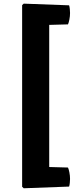

<svg xmlns="http://www.w3.org/2000/svg" viewBox="-20 -796 428 1028"><path d="M98.5 -768.5 243.5 -718.5V166.5L98.5 204ZM107 212 98.5 204 110 94.5 344 101Q348 109.5 351.5 127Q355 144.5 355 162Q355 170 353.8 183Q352.5 196 350 203ZM350 -767.5Q352.5 -760.5 353.8 -747.8Q355 -735 355 -726.5Q355 -709 351.5 -691.5Q348 -674 344 -665.5L110 -659L98.5 -768.5L107 -776.5Z"/></svg>

Font: Signika Negative Light
Style: Bold
Weight: 700
Version: Version 2.001